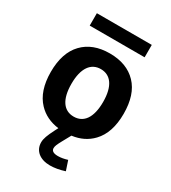

<svg xmlns="http://www.w3.org/2000/svg" viewBox="-220 -817 1019 1146"><g transform="rotate(30 289.0 -243.5)"><path d="M289.6 -537.6C210.9 -537.6 149.9 -514.2 105.5 -467.8C61 -421.4 38.6 -354 38.6 -266.1C38.6 -178.7 61 -111.3 105.5 -64.9C141.1 -27.3 188 -4.4 245.6 2.9L233.4 26.4C209.5 73.7 198.7 101.1 198.7 127C198.7 184.1 243.7 220.7 312.5 220.7C343.3 220.7 377 214.8 413.1 203.1L391.1 137.2C367.7 144.5 346.2 148.4 326.2 148.4C295.4 148.4 280.3 138.7 280.3 119.6C280.3 106.4 286.6 91.8 302.7 62L335.4 2.4C392.1 -4.9 438 -27.3 473.6 -64.9C518.1 -111.3 540.5 -178.7 540.5 -266.1C540.5 -354 518.6 -421.4 474.1 -467.8C429.7 -514.2 368.2 -537.6 289.6 -537.6ZM289.6 -429.7C357.4 -429.7 398.9 -375 398.9 -266.1C398.9 -157.2 357.9 -102.5 289.6 -102.5C221.7 -102.5 180.7 -157.2 180.7 -266.1C180.7 -375 222.7 -429.7 289.6 -429.7ZM101.6 -706.5V-621.1H480V-706.5Z"/></g></svg>

Font: Estedad Bold
Style: Regular
Weight: 700
Designer: Amin Abedi
Version: Version 7.3